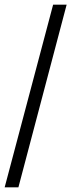

<svg xmlns="http://www.w3.org/2000/svg" viewBox="-20 -755 306 824"><path d="M0 49 208 -735H266L59 49Z"/></svg>

Font: Archivo Condensed Light
Style: Regular
Weight: 300
Width: 3
Designer: Hector Gatti
Foundry: Omnibus-Type
Version: Version 2.001